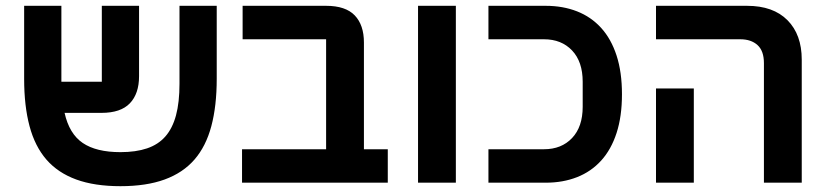

<svg xmlns="http://www.w3.org/2000/svg" viewBox="-20 -628 2848 660"><path d="M394 12Q305 12 242 -11Q179 -34 139.5 -79.5Q100 -125 81.5 -194.5Q63 -264 63 -357V-608H191V-347H330V-608H458V-366Q458 -306 426.5 -273Q395 -240 329 -240H202Q218 -168 264.5 -136.5Q311 -105 394 -105Q447 -105 485.5 -118Q524 -131 548.5 -159Q573 -187 585 -231.5Q597 -276 597 -340V-608H725V-357Q725 -264 706.5 -194.5Q688 -125 648.5 -79.5Q609 -34 546 -11Q483 12 394 12Z M812 -115H1101V-493H814V-608H1101Q1168 -608 1199.5 -575Q1231 -542 1231 -482V-115H1313V0H812Z M1417 -608H1547V0H1417Z M1659 -115H1850Q1910 -115 1946.5 -153.5Q1983 -192 1983 -261V-347Q1983 -416 1946.5 -454.5Q1910 -493 1850 -493H1659V-608H1856Q1915 -608 1963.5 -589Q2012 -570 2046.5 -532Q2081 -494 2099.5 -437Q2118 -380 2118 -304Q2118 -228 2099.5 -171Q2081 -114 2046.5 -76Q2012 -38 1963.5 -19Q1915 0 1856 0H1659Z M2606 -411Q2606 -453 2584 -473Q2562 -493 2525 -493H2235V-608H2548Q2638 -608 2687 -558.5Q2736 -509 2736 -423V0H2606ZM2235 -324H2365V0H2235Z"/></svg>

Font: IBM Plex Sans Hebrew SemiBold
Style: Regular
Weight: 600
Designer: Mike Abbink, Paul van der Laan, Pieter van Rosmalen, Yanek Iontef
Foundry: Bold Monday
Version: Version 1.2